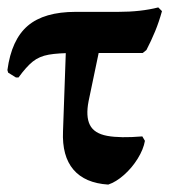

<svg xmlns="http://www.w3.org/2000/svg" viewBox="-20 -491 462 518"><path d="M272 7Q209 3 178 -33.5Q147 -70 150 -137L160 -419H261L219 -218Q211 -177 222.5 -154Q234 -131 269 -124.5Q304 -118 364 -123L371 -111Q367 -88 351.5 -63Q336 -38 314.5 -19Q293 0 272 7ZM23 -282 2 -295 0 -302Q11 -384 55 -421.5Q99 -459 184 -459H299Q360 -459 407 -471L417 -461Q409 -432 398.5 -406.5Q388 -381 375 -356L365 -348H181Q137 -348 111.5 -343.5Q86 -339 68.5 -325Q51 -311 30 -282Z"/></svg>

Font: Alegreya SemiBold
Style: Regular
Weight: 600
Designer: Juan Pablo del Peral
Foundry: Huerta Tipografica
Version: Version 2.009